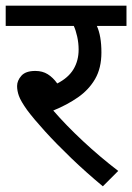

<svg xmlns="http://www.w3.org/2000/svg" viewBox="-20 -642 464 674"><path d="M395 -42 341 12Q282 -37 230 -87Q178 -137 138 -181Q98 -225 75 -256Q53 -287 46.5 -305Q40 -323 40 -340Q40 -359 55 -376Q70 -393 104 -393Q129 -393 147.5 -381.5Q166 -370 181 -349Q220 -369 238 -399Q256 -429 256 -468Q256 -491 251 -513.5Q246 -536 239 -551H0V-622H424V-551H320Q336 -516 336 -458Q336 -403 314 -365Q292 -327 254 -300.5Q216 -274 167 -254Q212 -202 271.5 -146.5Q331 -91 395 -42Z"/></svg>

Font: Noto Sans
Style: Regular
Weight: 400
Designer: Monotype Design Team
Foundry: Monotype Imaging Inc.
Version: Version 2.007